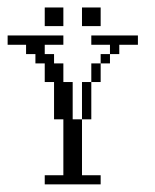

<svg xmlns="http://www.w3.org/2000/svg" viewBox="-20 -483 406 503"><path d="M194.8 -170.4V-268.1H219.2V-170.4ZM219.2 -268.1V-316.9H243.7V-268.1ZM243.7 -316.9V-341.3H268.1V-316.9ZM97.2 0V-23.9H146V-170.4H121.6V-268.1H97.2V-316.9H72.8V-341.3H48.3V-365.7H0V-390.1H146V-365.7H97.2V-341.3H121.6V-316.9H146V-268.1H170.4V-170.4H194.8V-23.9H243.7V0ZM268.1 -341.3V-365.7H219.2V-390.1H341.3V-365.7H292.5V-341.3ZM97.2 -414.6V-463.4H146V-414.6ZM194.8 -414.6V-463.4H243.7V-414.6Z"/></svg>

Font: FS Mondwest Regular
Style: Regular
Weight: 400
Designer: NZWStudios2024
Foundry: https://fontstruct.com
Version: Version 1.0